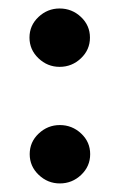

<svg xmlns="http://www.w3.org/2000/svg" viewBox="-20 -491 279 448"><path d="M119.1 -335Q90.8 -335 69.8 -355Q48.8 -375 48.8 -403.3Q48.8 -431.6 69.8 -451.4Q90.8 -471.2 119.1 -471.2Q147.9 -471.2 168.9 -451.4Q189.9 -431.6 189.9 -403.3Q189.9 -375 168.9 -355Q147.9 -335 119.1 -335ZM119.6 -63Q91.3 -63 70.3 -83Q49.3 -103 49.3 -131.3Q49.3 -159.7 70.3 -179.4Q91.3 -199.2 119.6 -199.2Q148.4 -199.2 169.4 -179.4Q190.4 -159.7 190.4 -131.3Q190.4 -103 169.4 -83Q148.4 -63 119.6 -63Z"/></svg>

Font: Manjari
Style: Regular
Weight: 400
Designer: Santhosh Thottingal <santhosh.thottingal@gmail.com>
Foundry: SMC
Version: Version 2.000